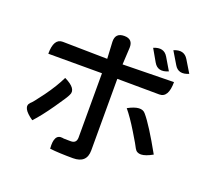

<svg xmlns="http://www.w3.org/2000/svg" viewBox="-142 -980 1284 1200"><g transform="rotate(20 500.0 -380.0)"><path d="M241 -406Q330 -363 304 -316Q298 -300 240 -217Q182 -134 138 -87Q52 -146 89 -184Q101 -192 156 -267Q211 -343 241 -406ZM667 -360Q753 -407 784 -367Q833 -310 925 -145Q833 -93 807 -142Q800 -158 752 -237Q704 -316 667 -360ZM693 -771Q758 -798 788 -747L836 -666Q770 -637 740 -689L693 -771ZM817 -800Q881 -827 912 -776L961 -695Q896 -667 866 -718L817 -800ZM499 -779Q557 -779 555 -721L549 -608L889 -614Q889 -510 829 -510L549 -512V-36Q549 49 458 49Q367 49 304 42Q295 -57 355 -48Q354 -46 409 -46Q446 -46 447 -83V-512H90Q90 -614 150 -613L447 -608L441 -719Q439 -779 499 -779Z"/></g></svg>

Font: Swei Half Moon CJK TC
Style: Medium
Weight: 500
Version: Version 2.125